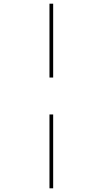

<svg xmlns="http://www.w3.org/2000/svg" viewBox="-20 -780 559 1040"><path d="M248 -360H268V-760H248ZM248 240H268V-160H248Z"/></svg>

Font: Noto Serif Display SemiCondensed SemiBold
Style: Italic
Weight: 600
Width: 4
Italic angle: -12°
Designer: Monotype Design Team
Foundry: Monotype Imaging Inc.
Version: Version 2.009